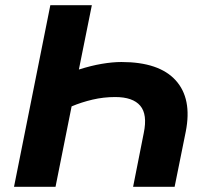

<svg xmlns="http://www.w3.org/2000/svg" viewBox="-20 -720 789 740"><path d="M493 0 534 -207Q549 -279 520.5 -312.5Q492 -346 424 -346Q379 -346 336.5 -336Q294 -326 256 -310L194 0H34L174 -700H334L284 -452Q331 -467 372.5 -474Q414 -481 448 -481Q593 -481 657 -410.5Q721 -340 696 -213L653 0Z"/></svg>

Font: Montserrat
Style: Bold Italic
Weight: 700
Italic angle: -11.3°
Designer: Julieta Ulanovsky
Foundry: Julieta Ulanovsky
Version: Version 9.000; ttfautohint (v1.8.4.7-5d5b)